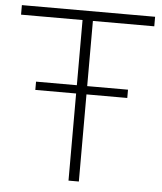

<svg xmlns="http://www.w3.org/2000/svg" viewBox="-53 -786 702 832"><g transform="rotate(5 298.0 -370.0)"><path d="M276 0V-698.5H8.5V-740H588V-698.5H321V0ZM98.5 -379V-415H498.5V-379Z"/></g></svg>

Font: Encode Sans Semi Expanded ExtraLight
Style: Regular
Weight: 200
Width: 6
Designer: Multiple Designers
Foundry: Impallari Type
Version: Version 3.000; ttfautohint (v1.8.3) -l 8 -r 50 -G 200 -x 14 